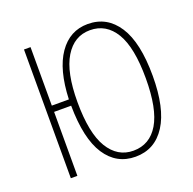

<svg xmlns="http://www.w3.org/2000/svg" viewBox="-124 -819 962 956"><g transform="rotate(-20 356.5 -341.5)"><path d="M437 -692.9Q539.1 -692.9 596.4 -604.7Q653.8 -516.6 653.8 -339.8Q653.8 -168.5 596.7 -79.3Q539.6 9.8 437 9.8Q336.4 9.8 279.5 -76.9Q222.7 -163.6 221.2 -338.9H130.9V0H96.2V-682.1H130.9V-372.1H221.2Q227.1 -527.8 284.4 -610.4Q341.8 -692.9 437 -692.9ZM437 -22Q523.9 -22 570.6 -100.3Q617.2 -178.7 617.2 -339.8Q617.2 -503.4 570.1 -581.8Q522.9 -660.2 437 -660.2Q353 -660.2 304.9 -581.3Q256.8 -502.4 256.8 -345.2Q256.8 -180.7 304.9 -101.3Q353 -22 437 -22Z"/></g></svg>

Font: Fira Sans Compressed UltraLight
Style: Regular
Weight: 200
Width: 1
Designer: Carrois Corporate & Edenspiekermann AG
Foundry: Carrois Corporate GbR & Edenspiekermann AG
Version: Version 4.203;PS 004.203;hotconv 1.0.88;makeotf.lib2.5.64775